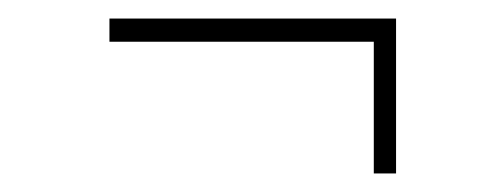

<svg xmlns="http://www.w3.org/2000/svg" viewBox="-20 -346 540 207"><path d="M383 -159V-301H98V-326H407V-159Z"/></svg>

Font: Inconsolata ExtraLight
Style: Regular
Weight: 200
Monospace: yes
Designer: Raph Levien, Cyreal, Brenton Simpson
Foundry: Raph Levien, Cyreal, Google
Version: Version 3.001; ttfautohint (v1.8.2.53-6de2)